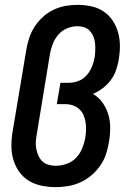

<svg xmlns="http://www.w3.org/2000/svg" viewBox="-20 -763 540 791"><path d="M210 8Q180 8 151 2Q122 -4 98.5 -18.5Q75 -33 59 -55.5Q43 -78 35 -105Q27 -132 27 -162Q27 -192 32 -221L88 -556Q92 -581 100 -605.5Q108 -630 122 -652Q136 -674 156 -692.5Q176 -711 200 -722.5Q224 -734 249.5 -738.5Q275 -743 299 -743Q328 -743 356 -737Q384 -731 406.5 -716Q429 -701 444 -678.5Q459 -656 466.5 -629.5Q474 -603 474 -574Q474 -545 469 -516Q465 -494 457.5 -472.5Q450 -451 436 -432.5Q422 -414 403 -399.5Q384 -385 363 -376Q387 -362 402.5 -340Q418 -318 426 -292Q434 -266 434 -237Q434 -208 429 -179Q425 -154 417 -129Q409 -104 393.5 -81.5Q378 -59 357 -41Q336 -23 311.5 -12Q287 -1 261 3.5Q235 8 210 8ZM210 -80Q232 -80 254.5 -88Q277 -96 293 -112.5Q309 -129 318 -150.5Q327 -172 331 -194Q334 -211 334.5 -227.5Q335 -244 332.5 -259.5Q330 -275 324 -289Q318 -303 306.5 -313.5Q295 -324 280 -329Q265 -334 249 -334H214L229 -422H264Q284 -422 303.5 -429.5Q323 -437 337 -453Q351 -469 359 -488.5Q367 -508 370 -527Q372 -542 372.5 -557Q373 -572 371.5 -586Q370 -600 364.5 -613Q359 -626 350 -636Q341 -646 327.5 -650.5Q314 -655 299 -655Q278 -655 257 -646.5Q236 -638 221 -621Q206 -604 198 -583.5Q190 -563 186 -542L131 -207Q128 -192 127.5 -176.5Q127 -161 130 -147Q133 -133 139 -120Q145 -107 155.5 -97.5Q166 -88 180.5 -84Q195 -80 210 -80Z"/></svg>

Font: Iosevka Semibold Oblique
Style: Regular
Weight: 600
Italic angle: -9°
Monospace: yes
Designer: Belleve Invis
Foundry: Belleve Invis
Version: Version 32.5.0; ttfautohint (v1.8.4)